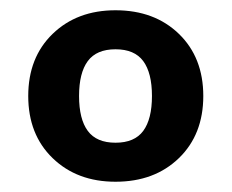

<svg xmlns="http://www.w3.org/2000/svg" viewBox="-20 -738 451 374"><path d="M35 -551Q35 -626 82.5 -672Q130 -718 205 -718Q281 -718 328.5 -672Q376 -626 376 -551Q376 -476 328.5 -430Q281 -384 205 -384Q130 -384 82.5 -430Q35 -476 35 -551ZM276 -551Q276 -596 259 -619Q242 -642 205 -642Q168 -642 151 -619Q134 -596 134 -551Q134 -506 151 -483Q168 -460 205 -460Q242 -460 259 -483Q276 -506 276 -551Z"/></svg>

Font: Niramit
Style: Bold
Weight: 700
Designer: Katatrad Aksorn Co.,Ltd.
Foundry: Cadson Demak Co.,Ltd.
Version: Version 1.001; ttfautohint (v1.6)